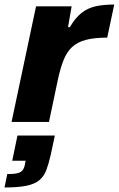

<svg xmlns="http://www.w3.org/2000/svg" viewBox="-33 -538 524 847"><path d="M18 0 126 -510H283L267 -418H275Q299 -459 326 -480.5Q353 -502 388 -510Q423 -518 471 -518L440 -372Q383 -372 345.5 -362Q308 -352 285 -330.5Q262 -309 247.5 -273Q233 -237 222 -185L183 0ZM-13 289 -1 230Q29 230 44.5 226Q60 222 67 212.5Q74 203 77 187L80 171H21L44 60H209L191 144Q182 184 171.5 212Q161 240 140.5 257Q120 274 83.5 281.5Q47 289 -13 289Z"/></svg>

Font: Saira SemiExpanded
Style: Bold Italic
Weight: 700
Width: 6
Italic angle: -12°
Designer: Hector Gatti with collaboration of the Omnibus-Type team
Foundry: Omnibus-Type
Version: Version 1.101